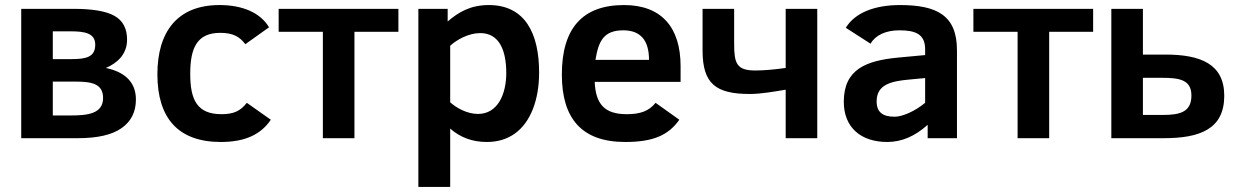

<svg xmlns="http://www.w3.org/2000/svg" viewBox="-20 -547 4897 760"><path d="M399 -278C441.3 -295.9 483 -330.1 483 -390C483 -434 466.5 -465.3 433.5 -484C400.5 -502.7 346.7 -512 272 -512H64V0H288C366 0 423.8 -13.3 461.5 -40C499.2 -66.7 518 -104.3 518 -153C518 -229.8 463.9 -264.3 399 -278ZM263 -313H189V-423H258C311.5 -423 357 -417.8 357 -370C357 -321 320.3 -313 263 -313ZM262 -90H189V-224H278C341.4 -224 388 -216.5 388 -159C388 -97.5 327.7 -90 262 -90Z M857 -95C759.5 -95 733 -152.6 733 -255C733 -354.8 758.3 -417 852 -417C902.2 -417 929.1 -401.6 951 -372L1045 -439C1010.3 -496.9 939.8 -527 849 -527C682.1 -527 603 -421.3 603 -253C603 -80.5 684.3 15 854 15C951 15 1013 -15.2 1052 -73L957 -140C932.2 -108.4 906.1 -95 857 -95Z M1557 -421V-512H1083V-421H1258V0H1383V-421Z M1915 -527C1841.5 -527 1794.2 -498.2 1752 -462V-512H1636V193H1762V-38C1802 -2.7 1850.3 15 1907 15C1949.7 15 1986.5 4 2017.5 -18C2080.2 -62.5 2114 -151.6 2114 -260C2114 -413.9 2058.9 -527 1915 -527ZM1872 -96C1828.1 -96 1785.9 -120.5 1762 -142V-366C1787.9 -389.7 1834.5 -416 1881 -416C1958.9 -416 1984 -343 1984 -258C1984 -174 1950.2 -96 1872 -96Z M2450 -527C2286 -527 2204 -435.3 2204 -252C2204 -77.5 2283 15 2455 15C2564 15 2625.2 -10.8 2669 -73L2575 -140C2549.1 -107.9 2515.7 -95 2461 -95C2372.1 -95 2337.9 -135.6 2334 -223H2674V-285C2674 -437.4 2599.6 -527 2450 -527ZM2549 -310H2337C2349 -382.1 2367.9 -427 2447 -427C2515 -427 2549 -388 2549 -310Z M2948 -175C2993.2 -175 3048.4 -185.1 3090 -192V0H3215V-512H3090V-278C3042.7 -271.3 3002.3 -268 2969 -268C2894.1 -268 2886 -298.4 2886 -375V-512H2761V-347C2761 -215.5 2813.4 -175 2948 -175Z M3542 -527C3443.1 -527 3364.3 -497 3328 -437L3426 -374C3445 -407.9 3486.6 -427 3540 -427C3602.5 -427 3642 -412.6 3642 -352V-329L3534 -319C3409.1 -306.8 3320 -273.5 3320 -144C3320 -43.5 3386.7 15 3492 15C3548.7 15 3602 -7.7 3652 -53V0H3768V-348C3768 -486.2 3688.6 -527 3542 -527ZM3450 -146C3450 -211.8 3506.7 -225.7 3578 -232L3642 -238V-140C3620.7 -122.7 3599 -109.2 3577 -99.5C3555 -89.8 3536.3 -85 3521 -85C3476.8 -85 3450 -100.5 3450 -146Z M4307 -421V-512H3833V-421H4008V0H4133V-421Z M4826 -168C4826 -294 4731.8 -331 4593 -331H4504V-512H4379V0H4586C4729.5 0 4826 -35.7 4826 -168ZM4583 -92H4504V-239H4579C4649.1 -239 4696 -231.2 4696 -169C4696 -105 4653.5 -92 4583 -92Z"/></svg>

Font: Fog Sans
Style: Bold
Weight: 700
Foundry: Intel Corporation
Version: Version 1.00